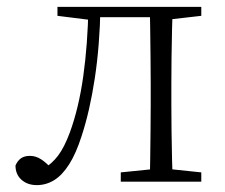

<svg xmlns="http://www.w3.org/2000/svg" viewBox="-20 -528 654 558"><path d="M87 10Q60 10 42.5 -5.5Q25 -21 25 -47Q31 -61 41 -68Q51 -75 67 -75Q84 -75 99.5 -65Q115 -55 133 -35V-26H103V-35Q131 -52 149 -76Q167 -100 183 -143Q209 -214 222 -306.5Q235 -399 237 -508H272Q270 -396 255.5 -300.5Q241 -205 217 -132Q201 -82 181 -50.5Q161 -19 137.5 -4.5Q114 10 87 10ZM147 -482V-508H250V-470H243ZM252 -478V-508H444V-478ZM331 0V-27L440 -38H460L565 -27V0ZM415 0Q416 -24 416.5 -64.5Q417 -105 417.5 -148.5Q418 -192 418 -226V-283Q418 -316 417.5 -359.5Q417 -403 416.5 -443.5Q416 -484 415 -508H482Q481 -484 480 -443.5Q479 -403 478.5 -359.5Q478 -316 478 -283V-226Q478 -192 478.5 -148.5Q479 -105 480 -64.5Q481 -24 482 0ZM448 -470V-508H565V-482L460 -470Z"/></svg>

Font: Noto Serif JP
Style: Regular
Weight: 200
Designer: Ryoko NISHIZUKA 西塚涼子 (kana & ideographs); Frank Grießhammer (Latin, Greek & Cyrillic); Wenlong ZHANG 张文龙 (bopomofo); San
Foundry: Adobe
Version: Version 2.001;hotconv 1.1.0;makeotfexe 2.6.0